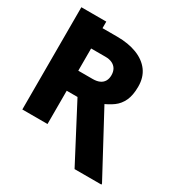

<svg xmlns="http://www.w3.org/2000/svg" viewBox="-211 -936 1204 1264"><g transform="rotate(30 390.5 -304.5)"><path d="M41.5 -677.7V-777.3H231V-677.7ZM41.5 -727.5H342.3Q428.2 -727.5 492.4 -702.6Q556.6 -677.7 592 -629.9Q627.4 -582 627.4 -511.7Q627.4 -445.8 607.9 -404.1Q588.4 -362.3 553.5 -336.9Q518.6 -311.5 473.1 -293L407.7 -252.9H158.7L157.7 -405.3H342.3Q373 -405.3 394 -414.8Q415 -424.3 426 -442.9Q437 -461.4 437 -488.3Q437 -515.6 425.8 -534.7Q414.6 -553.7 393.3 -564Q372.1 -574.2 342.3 -574.2H232.9V0H41.5ZM535.6 168 283.7 -312.5H485.8L739.7 160.2V168Z"/></g></svg>

Font: Inter 24pt Black
Style: Regular
Weight: 900
Designer: Rasmus Andersson
Foundry: rsms
Version: Version 4.001;git-66647c0bb